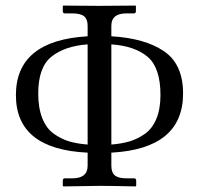

<svg xmlns="http://www.w3.org/2000/svg" viewBox="-20 -666 714 688"><path d="M294 -148V-507Q212 -501 164.5 -463Q117 -425 117 -331Q117 -279 131.5 -242.5Q146 -206 172.5 -187Q199 -168 227.5 -159.5Q256 -151 294 -148ZM379 -148Q415 -151 443 -159Q471 -167 498 -185.5Q525 -204 540 -239.5Q555 -275 555 -325Q555 -423 509.5 -462Q464 -501 379 -507ZM379 -72Q379 -48 391.5 -37.5Q404 -27 433 -27H460Q468 -27 468 -19V0L466 2Q377 0 338 0L207 2L205 0V-19Q205 -27 213 -27H239Q294 -27 294 -72V-119Q37 -131 37 -325Q37 -521 294 -536V-574Q294 -597 281.5 -607.5Q269 -618 239 -618H213Q205 -618 205 -626V-645L207 -646Q295 -645 335 -645L465 -646L467 -645V-626Q467 -618 460 -618H433Q379 -618 379 -574V-536Q499 -529 567.5 -482.5Q636 -436 636 -331Q636 -133 379 -119Z"/></svg>

Font: Linux Libertine Initials O
Style: Initials
Weight: 400
Designer: Philipp H. Poll
Foundry: Philipp H. Poll
Version: Version 5.0.6